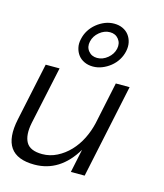

<svg xmlns="http://www.w3.org/2000/svg" viewBox="-110 -807 767 900"><g transform="rotate(15 273.0 -356.5)"><path d="M71.8 -455.1H139.2L79.1 -173.8Q66.9 -112.8 85.9 -79.3Q105 -45.9 164.1 -45.9Q201.2 -45.9 235.1 -63Q269 -80.1 296.1 -108.6Q323.2 -137.2 341.6 -174.1Q359.9 -210.9 369.1 -251L412.1 -455.1H479L382.8 0H315.9L339.8 -113.8Q265.1 11.2 141.1 11.2Q-26.9 11.2 12.2 -173.8ZM200.2 -613.8Q205.1 -637.2 217.5 -657Q230 -676.8 248.5 -691.9Q267.1 -707 288.6 -715.6Q310.1 -724.1 333 -724.1Q356 -724.1 374.5 -715.6Q393.1 -707 404.5 -691.9Q416 -676.8 420.4 -657Q424.8 -637.2 419.9 -613.8Q415 -590.8 402.6 -570.8Q390.1 -550.8 371.6 -535.9Q353 -521 331.5 -512.5Q310.1 -503.9 287.1 -503.9Q264.2 -503.9 245.6 -512.5Q227.1 -521 215.6 -535.9Q204.1 -550.8 199.5 -570.8Q194.8 -590.8 200.2 -613.8ZM244.1 -613.8Q237.8 -586.9 253.4 -567.4Q269 -547.9 295.9 -547.9Q323.2 -547.9 346.7 -567.4Q370.1 -586.9 376 -613.8Q381.8 -641.1 366.5 -660.6Q351.1 -680.2 324.2 -680.2Q296.9 -680.2 273.4 -660.6Q250 -641.1 244.1 -613.8Z"/></g></svg>

Font: Anonymous Pro
Style: Italic
Weight: 400
Italic angle: -12°
Monospace: yes
Designer: Mark Simonson
Version: Version 1.003